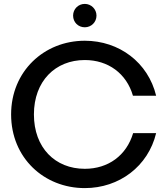

<svg xmlns="http://www.w3.org/2000/svg" viewBox="-20 -959 858 985"><path d="M415 6C592 6 740 -106 781 -276H663C629 -162 536 -93 415 -93C263 -93 154 -201 154 -372C154 -543 264 -651 415 -651C535 -651 629 -582 662 -468H781C740 -638 592 -750 415 -750C206 -750 37 -593 37 -372C37 -149 206 6 415 6ZM355 -879C355 -845 381 -819 415 -819C448 -819 475 -845 475 -879C475 -912 448 -939 415 -939C381 -939 355 -912 355 -879Z"/></svg>

Font: Malmofest Medium
Style: Regular
Weight: 500
Designer: Jonny Pinhorn (Poppins), Kolossal
Version: Version 1.004;Glyphs 3.1.2 (3151)